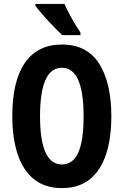

<svg xmlns="http://www.w3.org/2000/svg" viewBox="-20 -953 633 983"><path d="M550 -358Q550 -244 522.5 -161.5Q495 -79 439 -34.5Q383 10 297 10Q211 10 154.5 -35Q98 -80 70.5 -163Q43 -246 43 -359Q43 -539 108 -632Q173 -725 297 -725Q426 -725 488 -626.5Q550 -528 550 -358ZM185 -358Q185 -111 297 -111Q353 -111 380.5 -171.5Q408 -232 408 -358Q408 -606 297 -606Q185 -606 185 -358ZM310 -933Q319 -912 334 -883.5Q349 -855 365 -828.5Q381 -802 392 -786V-773H299Q286 -785 266.5 -804.5Q247 -824 226.5 -846.5Q206 -869 188.5 -889.5Q171 -910 161 -924V-933Z"/></svg>

Font: Noto Sans Armenian ExtraCondensed
Style: Bold
Weight: 700
Width: 2
Designer: Monotype Design Team
Foundry: Monotype Imaging Inc.
Version: Version 2.008; ttfautohint (v1.8.4.7-5d5b)